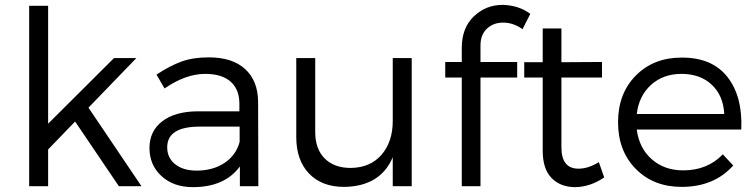

<svg xmlns="http://www.w3.org/2000/svg" viewBox="-20 -766 3109 790"><path d="M100 0V-742H178V-257L449 -527H541L344 -323L562 0H469L289 -266L178 -151V0Z M595 -157Q595 -226 647 -266.5Q699 -307 792 -308H965V-339Q965 -398 929 -430Q893 -462 824 -462Q744 -462 657 -402L624 -459Q680 -496 727.5 -513Q775 -530 839 -530Q936 -530 988.5 -482Q1041 -434 1042 -348L1043 0H967V-81Q904 4 774 4Q694 4 644.5 -41.5Q595 -87 595 -157ZM668 -160Q668 -116 701 -90Q734 -64 789 -64Q856 -64 903.5 -95.5Q951 -127 966 -182V-245H802Q668 -245 668 -160Z M1199 -202V-527H1277V-223Q1277 -153 1316 -114Q1355 -75 1423 -75Q1504 -76 1550 -129.5Q1596 -183 1596 -268V-527H1674V0H1596V-119Q1545 1 1396 3Q1304 3 1251.5 -52Q1199 -107 1199 -202Z M1812 -447V-511H1880V-569Q1880 -651 1929.5 -698.5Q1979 -746 2049 -746Q2115 -744 2162 -709L2130 -646Q2092 -673 2050 -673Q2010 -673 1983.5 -648Q1957 -623 1957 -579V-511H2108V-447H1957V0H1880V-447Z M2137 -447V-510H2213V-649H2290V-510L2457 -511V-447H2290V-160Q2290 -72 2360 -72Q2401 -72 2444 -99L2466 -36Q2409 3 2347 4Q2286 4 2249.5 -33.5Q2213 -71 2213 -146V-447Z M2784 -529Q2909 -530 2972.5 -450Q3036 -370 3030 -233H2600Q2610 -156 2662 -110.5Q2714 -65 2791 -65Q2891 -65 2954 -131L2997 -85Q2918 3 2785 3Q2669 3 2596 -71Q2523 -145 2523 -263Q2523 -381 2596 -455Q2669 -529 2784 -529ZM2600 -297H2960Q2956 -373 2908.5 -417.5Q2861 -462 2784 -462Q2709 -462 2659 -417Q2609 -372 2600 -297Z"/></svg>

Font: Trueno
Style: Lt
Weight: 300
Designer: Julieta Ulanovsky
Foundry: Julieta Ulanovsky
Version: Version 3.001b